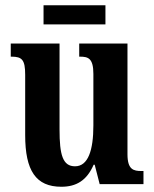

<svg xmlns="http://www.w3.org/2000/svg" viewBox="-20 -702 589 732"><path d="M146 -609H382V-682H146ZM214 10C271 10 311 -14 337 -74H341L360 0H527V-50H520C489 -50 466 -55 466 -114V-536H282V-486H285C316 -486 336 -480 336 -420V-224C336 -129 316 -68 266 -68C219 -68 207 -112 207 -208V-536H21V-486H24C64 -486 76 -474 76 -417V-187C76 -51 117 10 214 10Z"/></svg>

Font: Noto Serif Myanmar ExtraCondensed
Style: Bold
Weight: 700
Width: 2
Designer: Ben Mitchell and the Monotype Design Team
Foundry: Monotype Imaging Inc.
Version: Version 2.106